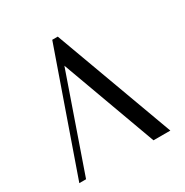

<svg xmlns="http://www.w3.org/2000/svg" viewBox="-139 -694 781 809"><g transform="rotate(-30 252.0 -290.0)"><path d="M379.9 0 211.9 -460 51.8 0H19L222.2 -580.1H249L461.9 0Z"/></g></svg>

Font: SimahzazaarabicW05-Light
Style: Regular
Weight: 300
Designer: Ahmed zaza
Foundry: Ahmed zaza
Version: Version 1.001